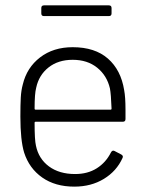

<svg xmlns="http://www.w3.org/2000/svg" viewBox="-20 -688 569 716"><path d="M448 -279V-244Q448 -234 438 -234H113Q109 -234 109 -230Q109 -166 114 -145Q124 -96 162.5 -67.5Q201 -39 260 -39Q307 -39 341 -60.5Q375 -82 394 -120Q399 -129 407 -125L432 -112Q441 -107 437 -99Q415 -50 367.5 -21Q320 8 257 8Q186 8 137.5 -26Q89 -60 70 -119Q56 -165 56 -253Q56 -298 57.5 -324.5Q59 -351 65 -373Q80 -436 129.5 -474Q179 -512 251 -512Q334 -512 382.5 -469.5Q431 -427 443 -352Q448 -326 448 -279ZM109 -283Q109 -279 113 -279H392Q396 -279 396 -283Q394 -337 390 -358Q379 -406 342.5 -435.5Q306 -465 251 -465Q197 -465 161 -436.5Q125 -408 115 -361Q109 -339 109 -283ZM144 -668H386Q396 -668 396 -658V-638Q396 -628 386 -628H144Q134 -628 134 -638V-658Q134 -668 144 -668Z"/></svg>

Font: Barlow Light
Style: Regular
Weight: 300
Designer: Jeremy Tribby
Foundry: Tribby Type
Version: Version 1.422